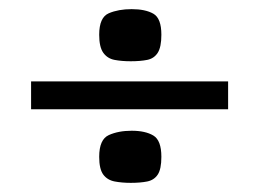

<svg xmlns="http://www.w3.org/2000/svg" viewBox="-20 -399 613 420"><path d="M48 -221H479V-160H48ZM197 -56Q197 -94 218 -103.5Q239 -113 268 -113Q298 -113 315.5 -102.5Q333 -92 333 -56Q333 -29 325 -17Q317 -5 302 -2Q287 1 266 1Q247 1 231 -2Q215 -5 206 -17Q197 -29 197 -56ZM197 -323Q197 -361 218 -370Q239 -379 268 -379Q298 -379 315.5 -369Q333 -359 333 -323Q333 -296 325 -283.5Q317 -271 302 -268Q287 -265 266 -265Q246 -265 230.5 -268Q215 -271 206 -283.5Q197 -296 197 -323Z"/></svg>

Font: Genos ExtraBold
Style: Regular
Weight: 800
Designer: Robert E. Leuschke
Foundry: Robert E. Leuschke
Version: Version 1.010